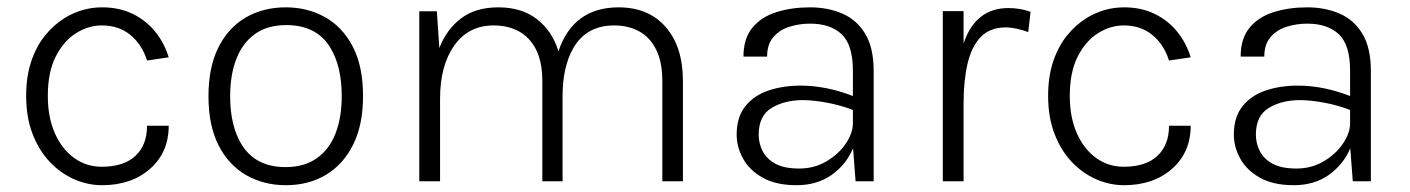

<svg xmlns="http://www.w3.org/2000/svg" viewBox="-20 -506 3935 536"><path d="M265 11Q225 11 187.2 -5.5Q149.5 -22 119.2 -53.8Q89 -85.5 71 -132Q53 -178.5 53 -238.5Q53 -292 67 -334Q81 -376 105.2 -406.2Q129.5 -436.5 161 -456Q209.5 -485.5 265 -485.5Q313.5 -485.5 351 -467Q388.5 -448.5 413.8 -417Q439 -385.5 451 -346L390.5 -337Q376.5 -381.5 344.2 -408.2Q312 -435 264 -435Q227 -435 192.5 -413.5Q158 -392 135.8 -348.5Q113.5 -305 113.5 -238.5Q113.5 -178.5 133.2 -134Q153 -89.5 187 -65Q221 -40.5 264 -40.5Q325.5 -40.5 358 -70.8Q390.5 -101 390.5 -155H451Q451 -80.5 399 -34.8Q347 11 265 11Z M778 11Q716.5 11 667.5 -17Q618.5 -45 590.2 -100.2Q562 -155.5 562 -237.5Q562 -318 589.5 -373.2Q617 -428.5 665.8 -457Q714.5 -485.5 778 -485.5Q838.5 -485.5 887.2 -458.2Q936 -431 964.8 -376Q993.5 -321 993.5 -237.5Q993.5 -158 966 -102.5Q938.5 -47 890 -18Q841.5 11 778 11ZM777 -39.5Q829 -39.5 864 -64Q899 -88.5 916.5 -133Q934 -177.5 934 -237.5Q934 -320 902.5 -372.5Q864.5 -436 779 -436Q726.5 -436 691.8 -411Q657 -386 639.8 -341.5Q622.5 -297 622.5 -237.5Q622.5 -153.5 655.5 -101Q694.5 -39.5 777 -39.5Z M1886.5 0H1829V-279.5Q1829 -332.5 1812 -367Q1795 -401.5 1764.8 -418.2Q1734.5 -435 1694.5 -435Q1616.5 -435 1580 -371Q1550.5 -318.5 1550.5 -238V0H1494V-279.5Q1494 -332.5 1476.8 -367Q1459.5 -401.5 1429 -418.2Q1398.5 -435 1358 -435Q1288 -435 1248.2 -379Q1208.5 -323 1208.5 -230.5V0H1150.5V-474.5H1199.5L1206.5 -372Q1227 -424.5 1267.5 -455Q1308 -485.5 1371 -485.5Q1436.5 -485.5 1479 -452.5Q1521.5 -419.5 1539 -363Q1580.5 -485.5 1707 -485.5Q1790.5 -485.5 1838.5 -430.5Q1886.5 -375.5 1886.5 -279.5Z M2203.5 11Q2146.5 11 2109.5 -9.8Q2072.5 -30.5 2054.5 -63Q2036.5 -95.5 2036.5 -130Q2036.5 -179 2060.5 -209.2Q2084.5 -239.5 2125 -253.2Q2165.5 -267 2215 -267Q2286 -267 2361 -238V-308.5Q2361 -380.5 2329.8 -410.2Q2298.5 -440 2241.5 -440Q2211 -440 2183.5 -431.2Q2156 -422.5 2138.8 -402.2Q2121.5 -382 2121.5 -348H2055.5Q2055.5 -398.5 2080.5 -428.8Q2105.5 -459 2147.8 -472.2Q2190 -485.5 2241.5 -485.5Q2291 -485.5 2331.2 -468.2Q2371.5 -451 2395.2 -412Q2419 -373 2419 -307.5V0H2368.5L2361.5 -92Q2342.5 -47 2302 -18Q2261.5 11 2203.5 11ZM2211 -35.5Q2253 -35.5 2287 -55.5Q2321 -75.5 2341 -105Q2361 -134.5 2361 -162V-199Q2328 -212 2289.5 -219.2Q2251 -226.5 2221 -226.5Q2170.5 -226.5 2134.2 -204.8Q2098 -183 2098 -130Q2098 -106 2108.8 -84.5Q2119.5 -63 2144.2 -49.2Q2169 -35.5 2211 -35.5Z M2670 0H2612V-475H2670V-385Q2703.5 -483.5 2795 -483.5Q2828.5 -483.5 2857 -473L2850.5 -416.5Q2836 -422 2818.8 -425.8Q2801.5 -429.5 2788 -429.5Q2744 -429.5 2718.2 -403Q2692.5 -376.5 2681.2 -328.8Q2670 -281 2670 -217.5Z M3118 11Q3078 11 3040.2 -5.5Q3002.5 -22 2972.2 -53.8Q2942 -85.5 2924 -132Q2906 -178.5 2906 -238.5Q2906 -292 2920 -334Q2934 -376 2958.2 -406.2Q2982.5 -436.5 3014 -456Q3062.5 -485.5 3118 -485.5Q3166.5 -485.5 3204 -467Q3241.5 -448.5 3266.8 -417Q3292 -385.5 3304 -346L3243.5 -337Q3229.5 -381.5 3197.2 -408.2Q3165 -435 3117 -435Q3080 -435 3045.5 -413.5Q3011 -392 2988.8 -348.5Q2966.5 -305 2966.5 -238.5Q2966.5 -178.5 2986.2 -134Q3006 -89.5 3040 -65Q3074 -40.5 3117 -40.5Q3178.5 -40.5 3211 -70.8Q3243.5 -101 3243.5 -155H3304Q3304 -80.5 3252 -34.8Q3200 11 3118 11Z M3591.5 11Q3534.5 11 3497.5 -9.8Q3460.5 -30.5 3442.5 -63Q3424.5 -95.5 3424.5 -130Q3424.5 -179 3448.5 -209.2Q3472.5 -239.5 3513 -253.2Q3553.5 -267 3603 -267Q3674 -267 3749 -238V-308.5Q3749 -380.5 3717.8 -410.2Q3686.5 -440 3629.5 -440Q3599 -440 3571.5 -431.2Q3544 -422.5 3526.8 -402.2Q3509.5 -382 3509.5 -348H3443.5Q3443.5 -398.5 3468.5 -428.8Q3493.5 -459 3535.8 -472.2Q3578 -485.5 3629.5 -485.5Q3679 -485.5 3719.2 -468.2Q3759.5 -451 3783.2 -412Q3807 -373 3807 -307.5V0H3756.5L3749.5 -92Q3730.5 -47 3690 -18Q3649.5 11 3591.5 11ZM3599 -35.5Q3641 -35.5 3675 -55.5Q3709 -75.5 3729 -105Q3749 -134.5 3749 -162V-199Q3716 -212 3677.5 -219.2Q3639 -226.5 3609 -226.5Q3558.5 -226.5 3522.2 -204.8Q3486 -183 3486 -130Q3486 -106 3496.8 -84.5Q3507.5 -63 3532.2 -49.2Q3557 -35.5 3599 -35.5Z"/></svg>

Font: Betina Sans Light
Style: Regular
Weight: 300
Designer: Jonathan Pinhorn (font) & Cristiano Sobral (main changes)
Version: Version 2.001;October 6, 2020;FontCreator 13.0.0.2681 64-bit